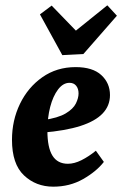

<svg xmlns="http://www.w3.org/2000/svg" viewBox="-20 -688 459 721"><path d="M264 -436Q328 -436 360.5 -406Q393 -376 393 -331Q393 -291 365.5 -262Q338 -233 282 -215Q226 -197 140 -190L142 -237Q198 -245 226.5 -262Q255 -279 265 -299.5Q275 -320 275 -337Q275 -355 266 -366Q257 -377 241 -377Q217 -377 198 -352Q179 -327 168.5 -286.5Q158 -246 158 -197Q158 -134 177 -103.5Q196 -73 235 -73Q259 -73 286 -86.5Q313 -100 340 -122L370 -80Q342 -44 292 -15.5Q242 13 180 13Q115 13 70 -29.5Q25 -72 25 -163Q25 -236 55 -298Q85 -360 139 -398Q193 -436 264 -436ZM419 -629 293 -485 214 -481 130 -634 174 -667 265 -573 383 -668Z"/></svg>

Font: Rasa
Style: Italic
Weight: 400
Italic angle: -7.10001°
Designer: Anna Giedrys (Yrsa+Rasa design), David Brezina (Yrsa art-direction, Rasa art-direction, design)
Foundry: Rosetta Type Foundry
Version: Version 2.004